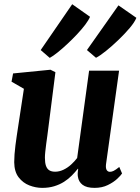

<svg xmlns="http://www.w3.org/2000/svg" viewBox="-20 -902 682 932"><path d="M185 10Q153.5 10 122.5 -2Q91.5 -14 70.5 -41.2Q49.5 -68.5 49 -114.5Q49 -131.5 50.5 -152.5Q52 -173.5 55 -196.8Q58 -220 61.5 -243.8Q65 -267.5 68.5 -290L96 -471L36 -505.5L43.5 -545.5L225 -563.5L249 -551.5L215.5 -288Q213 -267 210 -245Q207 -223 204.2 -202.8Q201.5 -182.5 199.8 -165.5Q198 -148.5 198 -136.5Q198 -112 203.2 -97Q208.5 -82 219.5 -75.2Q230.5 -68.5 247.5 -68.5Q268 -68.5 288 -78Q308 -87.5 324.8 -102.8Q341.5 -118 354.5 -135L412.5 -559H558L494.5 -104Q492.5 -85 498 -76.5Q503.5 -68 513.5 -68Q522.5 -68 532 -72.8Q541.5 -77.5 559 -91.5L572.5 -60Q567 -51 549.2 -34.2Q531.5 -17.5 503.5 -3.8Q475.5 10 439 10Q400.5 10 381 -4.8Q361.5 -19.5 358 -45Q357.5 -48 357.2 -52.2Q357 -56.5 357.2 -61.5Q357.5 -66.5 358.2 -72Q359 -77.5 359.5 -82L358 -83Q345 -66.5 328.5 -49.8Q312 -33 290.8 -19.5Q269.5 -6 243.2 2Q217 10 185 10ZM221.5 -621 177.5 -659 330.5 -881.5 417 -820.5Q410.5 -804.5 393.8 -782.2Q377 -760 354 -735.5Q331 -711 306 -687.8Q281 -664.5 258.8 -646.8Q236.5 -629 221.5 -621ZM446 -621.5 402 -659 555 -876 642 -815.5Q634 -795 609.8 -766.2Q585.5 -737.5 554.5 -707.8Q523.5 -678 494.2 -654.5Q465 -631 446 -621.5Z"/></svg>

Font: Merriweather 28pt ExtraBold
Style: Italic
Weight: 800
Italic angle: -7.8°
Version: Version 2.101